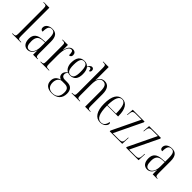

<svg xmlns="http://www.w3.org/2000/svg" viewBox="135 -1890 3260 3260"><g transform="rotate(45 1765.5 -260.0)"><path d="M9 0H221V-10H216C153 -10 145 -17 145 -83V-760H9V-750H22C70 -750 85 -745 85 -676V-83C85 -17 76 -10 14 -10H9Z M387 10C446 10 491 -30 512 -103H514V0H623V-10H621C583 -10 572 -21 572 -90V-369C572 -496 526 -544 438 -544C356 -544 302 -501 302 -442C302 -407 321 -391 352 -391C352 -498 377 -534 433 -534C489 -534 512 -497 512 -385V-300L448 -297C328 -291 270 -243 270 -141C270 -40 318 10 387 10ZM404 -9C354 -9 331 -52 331 -140C331 -232 363 -282 459 -287L512 -290V-184C512 -84 468 -9 404 -9Z M688 0H896V-10H885C824 -10 816 -18 816 -83V-288C816 -438 853 -523 910 -523C943 -523 952 -498 952 -424C984 -424 1001 -444 1001 -477C1001 -516 977 -545 929 -545C863 -545 835 -489 817 -415H815V-536H686V-526H689C748 -526 755 -519 755 -453V-83C755 -18 747 -10 689 -10H688Z M1200 240C1324 240 1390 170 1390 61C1390 -23 1352 -80 1257 -80H1190C1150 -80 1123 -103 1123 -141C1123 -162 1131 -181 1153 -203C1170 -196 1191 -194 1208 -194C1302 -194 1346 -258 1346 -364C1346 -428 1333 -467 1311 -496C1321 -519 1333 -530 1349 -530C1371 -530 1380 -512 1380 -475C1400 -475 1413 -491 1413 -516C1413 -540 1399 -563 1372 -563C1337 -563 1316 -530 1304 -503C1280 -530 1248 -544 1210 -544C1116 -544 1066 -487 1066 -359C1066 -286 1097 -229 1145 -207C1103 -175 1087 -146 1087 -114C1087 -79 1104 -47 1150 -35C1074 -15 1035 30 1035 100C1035 190 1094 240 1200 240ZM1207 -204C1148 -204 1121 -249 1121 -364C1121 -492 1152 -534 1205 -534C1263 -534 1291 -497 1291 -365C1291 -248 1265 -204 1207 -204ZM1206 230C1129 230 1082 186 1082 99C1082 22 1123 -30 1180 -30H1242C1321 -30 1344 10 1344 77C1344 172 1303 230 1206 230Z M1438 0H1637V-10H1632C1577 -10 1569 -18 1569 -83V-337C1569 -466 1606 -524 1673 -524C1740 -524 1763 -474 1763 -367V0H1887V-10H1880C1829 -10 1822 -21 1822 -83V-362C1822 -484 1775 -544 1694 -544C1629 -544 1585 -504 1570 -441H1568C1570 -485 1570 -491 1570 -506V-760H1438V-750H1453C1501 -750 1510 -739 1510 -677V-84C1510 -18 1502 -10 1445 -10H1438Z M2129 10C2217 10 2261 -48 2261 -86C2261 -99 2254 -109 2242 -112C2231 -40 2197 -1 2139 -1C2059 -1 2013 -80 2013 -279H2276V-295C2276 -450 2221 -544 2120 -544C2014 -544 1954 -451 1954 -263C1954 -90 2017 10 2129 10ZM2217 -289H2013C2016 -456 2050 -534 2120 -534C2190 -534 2216 -453 2217 -289Z M2354 0H2654L2660 -148H2650L2648 -98C2645 -32 2627 -14 2565 -14H2413L2655 -517V-536H2371L2362 -409H2372L2374 -439C2380 -503 2394 -522 2457 -522H2596L2354 -19Z M2747 0H3047L3053 -148H3043L3041 -98C3038 -32 3020 -14 2958 -14H2806L3048 -517V-536H2764L2755 -409H2765L2767 -439C2773 -503 2787 -522 2850 -522H2989L2747 -19Z M3259 10C3318 10 3363 -30 3384 -103H3386V0H3495V-10H3493C3455 -10 3444 -21 3444 -90V-369C3444 -496 3398 -544 3310 -544C3228 -544 3174 -501 3174 -442C3174 -407 3193 -391 3224 -391C3224 -498 3249 -534 3305 -534C3361 -534 3384 -497 3384 -385V-300L3320 -297C3200 -291 3142 -243 3142 -141C3142 -40 3190 10 3259 10ZM3276 -9C3226 -9 3203 -52 3203 -140C3203 -232 3235 -282 3331 -287L3384 -290V-184C3384 -84 3340 -9 3276 -9Z"/></g></svg>

Font: Noto Serif Display ExtraCondensed Light
Style: Regular
Weight: 300
Width: 2
Designer: Monotype Design Team
Foundry: Monotype Imaging Inc.
Version: Version 2.009